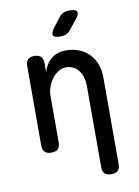

<svg xmlns="http://www.w3.org/2000/svg" viewBox="-104 -853 807 1115"><g transform="rotate(-10 300.0 -295.5)"><path d="M191 -316V-42Q191 -15 178.5 -2.5Q166 10 139 10Q113 10 100.5 -2.5Q88 -15 88 -42V-509Q88 -535 100.5 -547.5Q113 -560 138 -560Q163 -560 176.5 -547.5Q190 -535 190 -509V-455Q204 -504 238 -532Q272 -560 326 -560Q368 -560 402 -546Q436 -532 461 -506.5Q486 -481 499 -445.5Q512 -410 512 -367V143Q512 169 499.5 181.5Q487 194 461 194Q434 194 421.5 181.5Q409 169 409 143V-340Q409 -364 402.5 -386Q396 -408 383.5 -425Q371 -442 352.5 -452.5Q334 -463 308 -463Q282 -463 260.5 -448.5Q239 -434 223.5 -412.5Q208 -391 199.5 -365Q191 -339 191 -316ZM369 -673Q357 -658 342.5 -651.5Q328 -645 310 -645Q273 -645 266 -658.5Q259 -672 281 -702L322 -755Q334 -772 349 -778.5Q364 -785 384 -785Q422 -785 429 -770.5Q436 -756 412 -727Z"/></g></svg>

Font: Maple Mono NL Medium
Style: Regular
Weight: 500
Monospace: yes
Designer: subframe7536
Version: Version 7.000